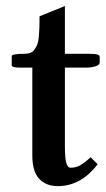

<svg xmlns="http://www.w3.org/2000/svg" viewBox="-20 -615 356 647"><path d="M198.7 -387.2V-122.6Q198.7 -82 203.4 -65.9Q208 -49.8 217.8 -49.8Q233.9 -49.8 247.6 -56.6Q261.2 -63.5 285.6 -85L309.1 -61.5Q252.9 12.2 174.8 12.2Q134.8 12.2 111.8 -12.7Q88.9 -37.6 88.9 -90.3V-387.2H46.4Q19.5 -387.2 19.5 -395V-425.8Q19.5 -433.6 61 -433.6Q73.2 -433.6 82.3 -437Q91.3 -440.4 96.9 -448.7Q102.5 -457 106 -465.8Q109.4 -474.6 110.8 -491.5Q112.3 -508.3 112.8 -522.2Q113.3 -536.1 113.3 -560.1L198.7 -594.7V-433.6H286.1Q315.9 -433.6 315.9 -423.8V-404.3Q315.9 -396 301.8 -391.6Q287.6 -387.2 271 -387.2Z"/></svg>

Font: LL2
Style: Bold
Weight: 700
Designer: Philipp H. Poll
Foundry: Philipp H. Poll
Version: Version 2.7.x